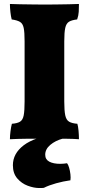

<svg xmlns="http://www.w3.org/2000/svg" viewBox="-20 -699 448 968"><path d="M269 -25 296 0Q259 10 233.5 31.5Q208 53 208 81Q208 105 228.5 116Q249 127 284 127Q294 127 302.5 126Q311 125 318 124Q324 131 328.5 146.5Q333 162 335 179.5Q337 197 335 210Q299 215 263 225Q227 235 201 248Q194 249 189.5 249Q185 249 178 249Q151 249 120 237.5Q89 226 67 200.5Q45 175 45 134Q45 75 99.5 33.5Q154 -8 269 -25ZM104 -491Q104 -536 99.5 -558Q95 -580 81 -588.5Q67 -597 39 -601Q35 -616 32.5 -638Q30 -660 30 -679Q47 -678 80 -677.5Q113 -677 149 -676.5Q185 -676 209 -676Q233 -676 265 -676.5Q297 -677 327.5 -677.5Q358 -678 378 -679Q378 -659 377 -640Q376 -621 369 -601Q342 -598 328 -589.5Q314 -581 309 -558.5Q304 -536 304 -491V-187Q304 -141 309 -117.5Q314 -94 328.5 -85.5Q343 -77 370 -75Q374 -62 376 -39.5Q378 -17 378 3Q356 1 313.5 0.5Q271 0 219 0Q167 0 116 0.5Q65 1 30 3Q30 -15 33 -38Q36 -61 40 -75Q67 -77 81 -85.5Q95 -94 99.5 -117.5Q104 -141 104 -187Z"/></svg>

Font: Vollkorn Black
Style: Regular
Weight: 900
Designer: Friedrich Althausen
Foundry: Friedrich Althausen
Version: Version 5.000